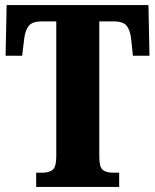

<svg xmlns="http://www.w3.org/2000/svg" viewBox="-20 -734 609 754"><path d="M122 0V-56H149Q172 -56 186.5 -67Q201 -78 201 -121V-650H144Q107 -650 93 -632.5Q79 -615 75 -582L67 -515H2L6 -714H563L567 -515H502L495 -582Q491 -615 477.5 -632.5Q464 -650 426 -650H370V-119Q370 -77 384 -66.5Q398 -56 421 -56H448V0Z"/></svg>

Font: Noto Serif Tamil ExtraCondensed Black
Style: Italic
Weight: 900
Width: 2
Italic angle: -12°
Designer: Indian Type Foundry, Tom Grace, and the Monotype Design Team
Foundry: Monotype Imaging Inc.
Version: Version 2.003; ttfautohint (v1.8.4.7-5d5b)